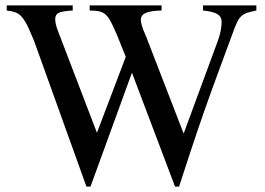

<svg xmlns="http://www.w3.org/2000/svg" viewBox="-20 -682 984 713"><path d="M932 -643Q912 -639 899.5 -635Q887 -631 878 -623.5Q869 -616 862.5 -603.5Q856 -591 849 -572Q822 -498 802 -444.5Q782 -391 766.5 -348Q751 -305 738 -268Q725 -231 711.5 -191Q698 -151 682 -102.5Q666 -54 645 11H630L470 -412L316 11H301L108 -526Q94 -561 83.5 -583Q73 -605 62 -618Q51 -631 37.5 -636Q24 -641 5 -643V-662H250V-643Q212 -641 198.5 -634.5Q185 -628 185 -611Q185 -593 196 -565L340 -189L447 -471L414 -553Q401 -583 392 -600.5Q383 -618 372.5 -627.5Q362 -637 348 -640Q334 -643 313 -643V-662H580V-643Q539 -642 521 -634Q503 -626 503 -608Q503 -600 507 -586.5Q511 -573 518 -557Q518 -556 520 -552Q522 -548 524 -543Q526 -538 527.5 -533.5Q529 -529 530 -527L662 -186L787 -525Q795 -546 799 -565Q803 -584 803 -600Q803 -620 787.5 -629.5Q772 -639 734 -643V-662H932Z"/></svg>

Font: Klingon pIqaD vaHbo'
Style: Regular
Weight: 400
Width: 0
Designer: Mike Neff (qa'vaj)
Foundry: Mike Neff and Michael Everson
Version: Version 2.003